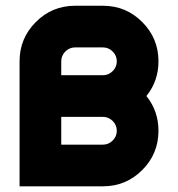

<svg xmlns="http://www.w3.org/2000/svg" viewBox="-20 -655 626 675"><path d="M341.8 -244.1H195.3V-146.5H341.8Q361.8 -146.5 376.2 -160.9Q390.6 -175.3 390.6 -195.3Q390.6 -215.3 376.2 -229.7Q361.8 -244.1 341.8 -244.1ZM341.8 -634.8Q422.9 -634.8 480 -577.6Q537.1 -520.5 537.1 -439.5Q537.1 -369.6 494.6 -317.4Q537.1 -265.1 537.1 -195.3Q537.1 -114.3 480 -57.1Q422.9 0 341.8 0H48.8V-439.5Q48.8 -520.5 106 -577.6Q163.1 -634.8 244.1 -634.8ZM390.6 -439.5Q390.6 -459.5 376.2 -473.9Q361.8 -488.3 341.8 -488.3H244.1Q224.1 -488.3 209.7 -473.9Q195.3 -459.5 195.3 -439.5V-390.6H341.8Q361.8 -390.6 376.2 -405Q390.6 -419.4 390.6 -439.5Z"/></svg>

Font: Audex
Style: Regular
Weight: 400
Designer: GGBotNet
Foundry: GGBotNet
Version: 1.00